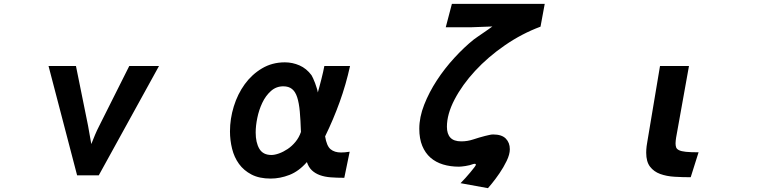

<svg xmlns="http://www.w3.org/2000/svg" viewBox="-20 -861 4040 1001"><path d="M233 -517H376L439 -206L456 -110Q466 -135 475.5 -158Q485 -181 498 -206L654 -517H809L495 53H382Z M1391 70Q1332 70 1291.5 49Q1251 28 1226 -6.5Q1201 -41 1190 -85.5Q1179 -130 1179 -176Q1179 -242 1199 -306.5Q1219 -371 1256 -422Q1293 -473 1346 -504.5Q1399 -536 1465 -536Q1505 -536 1541.5 -520Q1578 -504 1604 -469Q1607 -464 1612.5 -452.5Q1618 -441 1623 -427Q1628 -413 1632 -400Q1636 -387 1637 -379Q1640 -390 1645 -408Q1650 -426 1655 -446Q1660 -466 1664.5 -485.5Q1669 -505 1671 -517H1805Q1784 -421 1751 -329.5Q1718 -238 1675 -150Q1683 -100 1703.5 -83Q1724 -66 1758 -66Q1768 -66 1779 -67Q1790 -68 1803 -70L1775 66Q1736 66 1704 63.5Q1672 61 1647.5 52Q1623 43 1606 27Q1589 11 1580 -16Q1538 32 1489 51Q1440 70 1391 70ZM1395 -53Q1412 -53 1434.5 -61Q1457 -69 1479.5 -84Q1502 -99 1520.5 -121.5Q1539 -144 1549 -173Q1547 -235 1543 -279.5Q1539 -324 1529.5 -353.5Q1520 -383 1502.5 -397Q1485 -411 1457 -411Q1420 -411 1392.5 -386.5Q1365 -362 1347.5 -325Q1330 -288 1321.5 -246.5Q1313 -205 1313 -170Q1313 -118 1332 -85.5Q1351 -53 1395 -53Z M2381 94Q2393 82 2407 66.5Q2421 51 2433 36.5Q2445 22 2453 11.5Q2461 1 2461 -2Q2461 -7 2455 -7Q2450 -7 2448 -6Q2430 1 2407 4.5Q2384 8 2373 8Q2328 8 2290 -3.5Q2252 -15 2224.5 -39Q2197 -63 2181.5 -100.5Q2166 -138 2166 -190Q2166 -250 2191.5 -315Q2217 -380 2257.5 -442Q2298 -504 2349 -559.5Q2400 -615 2450 -655Q2458 -661 2471 -670Q2484 -679 2498 -688.5Q2512 -698 2525.5 -707.5Q2539 -717 2547 -723L2440 -719H2304L2336 -841H2820L2798 -722Q2701 -686 2612.5 -625Q2524 -564 2457 -491.5Q2390 -419 2350 -342.5Q2310 -266 2310 -200Q2310 -163 2328 -143.5Q2346 -124 2385 -124Q2417 -124 2447 -134Q2477 -144 2508 -152Q2518 -154 2529.5 -157Q2541 -160 2551 -160Q2596 -160 2617 -138.5Q2638 -117 2638 -83Q2638 -56 2621.5 -22Q2605 12 2584 42.5Q2563 73 2545 95Q2527 117 2524 120Z M3581 63Q3538 63 3496.5 60.5Q3455 58 3422 46Q3389 34 3369 8Q3349 -18 3349 -65Q3349 -67 3349.5 -81Q3350 -95 3355 -123L3421 -517H3572L3505 -144Q3504 -136 3503 -129Q3502 -122 3502 -114Q3502 -102 3505 -93Q3508 -84 3520 -78Q3532 -72 3556 -69.5Q3580 -67 3622 -67Z"/></svg>

Font: LINE Seed JP_TTF Bold
Style: Regular
Weight: 700
Designer: LINE & Fontrix & Fontworks
Version: Version 1.009